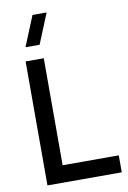

<svg xmlns="http://www.w3.org/2000/svg" viewBox="-104 -1036 734 1098"><g transform="rotate(-10 263.0 -487.5)"><path d="M175.5 -800H93.5L165 -975H247ZM80 0V-720H185.5V-98.5H511.5V0Z"/></g></svg>

Font: Vela Sans SemBd
Style: Regular
Weight: 600
Designer: Principal design: Mikhail Sharanda - project Manrope.
Design modification: Ravid Balaliev
Foundry: Mikhail Sharanda
Version: Version 1.001